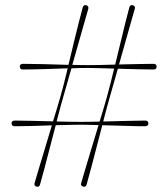

<svg xmlns="http://www.w3.org/2000/svg" viewBox="-20 -724 654 746"><path d="M316.5 -7Q313 4 303 1Q292 -2 295.5 -13Q302.5 -37 313.5 -74Q324.5 -111 337.5 -154Q350.5 -197 363 -238Q341.5 -238.5 322.8 -239Q304 -239.5 290.5 -239.5Q274 -239.5 249.2 -238.8Q224.5 -238 196.5 -237.5Q186 -197.5 175 -155Q164 -112.5 153.8 -73.8Q143.5 -35 135.5 -7Q132.5 4 121.5 1Q111.5 -2 114.5 -13Q121.5 -37 132.5 -74Q143.5 -111 156.5 -153.5Q169.5 -196 181.5 -237Q142.5 -235.5 103.8 -234.5Q65 -233.5 37.5 -233.5Q25 -233.5 25 -244.5Q25 -255.5 37.5 -255.5Q62.5 -255.5 103.5 -254.5Q144.5 -253.5 186 -252.5Q195 -281.5 202.5 -306.5Q210 -331.5 215 -349.5Q220.5 -368.5 227.8 -397Q235 -425.5 243 -458.5Q198.5 -457 150.8 -455.5Q103 -454 69.5 -454Q57 -454 57 -465Q57 -476 69.5 -476Q99 -476 149 -474.8Q199 -473.5 246 -472Q256 -513.5 266.2 -556.2Q276.5 -599 285.8 -635.5Q295 -672 301.5 -695.5Q305 -706.5 315.5 -703.5Q325.5 -700.5 323 -689.5Q311.5 -650 294.5 -589.8Q277.5 -529.5 261 -472Q279.5 -471.5 295.2 -471.2Q311 -471 323 -471Q341.5 -471 369 -471.5Q396.5 -472 427.5 -473Q437.5 -514 447.8 -556.5Q458 -599 467 -635.5Q476 -672 482.5 -695Q486 -706.5 496.5 -703.5Q507 -700.5 503.5 -689Q492.5 -650 475.5 -590.5Q458.5 -531 442.5 -473.5Q481 -474.5 517.2 -475.2Q553.5 -476 576.5 -476Q588.5 -476 588.5 -465Q588.5 -454 576.5 -454Q549.5 -454 512.5 -455Q475.5 -456 438 -457Q428.5 -423.5 420.2 -394.5Q412 -365.5 406.5 -346.5Q401.5 -329.5 395 -305.2Q388.5 -281 381 -252Q426 -253 471.5 -254.2Q517 -255.5 544 -255.5Q556.5 -255.5 556.5 -244.5Q556.5 -233.5 544 -233.5Q512 -233.5 466.2 -235Q420.5 -236.5 377.5 -237.5Q367 -197.5 356 -155Q345 -112.5 334.8 -73.8Q324.5 -35 316.5 -7ZM225.5 -346.5Q220.5 -329.5 214 -305.2Q207.5 -281 200 -252Q227 -251.5 250.5 -251Q274 -250.5 290.5 -250.5Q305 -250.5 324.8 -250.8Q344.5 -251 367 -251.5Q376 -281 383.5 -306.2Q391 -331.5 396 -349.5Q401.5 -368.5 408.5 -396.8Q415.5 -425 423.5 -457.5Q393.5 -458.5 367 -459.2Q340.5 -460 323 -460Q310.5 -460 293.8 -459.8Q277 -459.5 257.5 -458.5Q248 -424.5 239.5 -395.2Q231 -366 225.5 -346.5Z"/></svg>

Font: Fraunces 144pt Black
Style: Regular
Weight: 900
Version: Version 1.000;[0bf87f6ff]